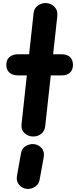

<svg xmlns="http://www.w3.org/2000/svg" viewBox="-20 -898 500 1263"><path d="M198.5 0Q166.5 0 142.2 -21.5Q118 -43 121.5 -79.5L156.5 -402H99.5Q62.5 -402 42 -420.5Q21.5 -439 21.5 -471Q21.5 -504 42 -522.5Q62.5 -541 99.5 -541H171.5L201 -811.5Q204 -844 228.5 -861Q253 -878 279 -878Q313 -878 337 -854.5Q361 -831 357 -792L329.5 -541H385.5Q421 -541 440.5 -522.5Q460 -504 460 -471Q460 -439 440.5 -420.5Q421 -402 385.5 -402H314L277.5 -69Q274 -35 251.2 -17.5Q228.5 0 198.5 0ZM152.5 344Q124 339.5 105 317Q86 294.5 91.5 259.5L118 111Q123 78 149.2 62.8Q175.5 47.5 203 50Q233.5 53.5 253.5 75.8Q273.5 98 268 133.5L241 282.5Q235.5 316 207.2 332.5Q179 349 152.5 344Z"/></svg>

Font: Edu SA Hand
Style: Regular
Weight: 400
Designer: Tina and Corey Anderson, Eben Sorkin, Mirko Velimirovic
Foundry: Google for Education
Version: Version 2.000